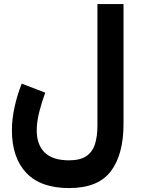

<svg xmlns="http://www.w3.org/2000/svg" viewBox="-20 -705 709 967"><path d="M602.1 -81.1Q602.1 73.2 538.1 157.7Q474.1 242.2 328.1 242.2Q184.6 242.2 112.3 165.5Q40 88.9 40 -48.8Q40 -105.5 53.5 -166.5Q66.9 -227.5 89.4 -283.7L208 -238.3Q191.4 -194.3 178.2 -143.1Q165 -91.8 165 -48.3Q165 23.9 205.3 63.2Q245.6 102.5 328.1 102.5Q383.8 102.5 414.8 81.3Q445.8 60.1 458.3 21Q470.7 -18.1 470.7 -72.3V-684.6H602.1Z"/></svg>

Font: Vazirmatn FD ExtraBold
Style: Regular
Weight: 800
Designer: Saber Rastikerdar
Foundry: Saber Rastikerdar
Version: Version 33.003